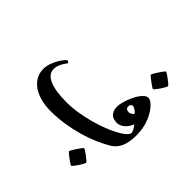

<svg xmlns="http://www.w3.org/2000/svg" viewBox="-249 -1068 1483 1483"><g transform="rotate(45 492.0 -326.5)"><path d="M928.7 -332.5Q928.7 -257.3 907.2 -208.3Q885.7 -159.2 839.4 -132.3Q794.9 -106.4 738.5 -81.8Q682.1 -57.1 616.2 -38.3Q550.3 -19.5 476.6 -7.8Q402.8 3.9 323.7 3.9Q267.1 3.9 218 -9.3Q168.9 -22.5 133.1 -47.1Q97.2 -71.8 76.9 -106.4Q56.6 -141.1 56.6 -185.1Q56.6 -221.7 69.3 -254.9Q82 -288.1 97.4 -313Q112.8 -337.9 126.2 -352.3Q139.6 -366.7 141.6 -366.7Q143.1 -366.7 146.2 -365Q149.4 -363.3 152.6 -361.1Q155.8 -358.9 158.2 -356.7Q160.6 -354.5 160.6 -354Q160.6 -352.1 153.1 -342.5Q145.5 -333 137 -318.6Q128.4 -304.2 120.8 -284.7Q113.3 -265.1 113.3 -243.2Q113.3 -187.5 179.2 -159.4Q245.1 -131.3 363.3 -131.3Q422.4 -131.3 484.4 -141.1Q546.4 -150.9 604.7 -166.7Q663.1 -182.6 714.6 -202.4Q766.1 -222.2 804.9 -243.2Q843.8 -264.2 866 -284.2Q888.2 -304.2 888.2 -319.8Q888.2 -330.1 879.4 -347.2Q870.6 -364.3 856 -380.9Q850.6 -366.2 841.1 -350.6Q831.5 -335 818.4 -322.5Q805.2 -310.1 788.6 -301.8Q772 -293.5 753.4 -293.5Q735.8 -293.5 719.7 -297.6Q703.6 -301.8 691.9 -312.3Q680.2 -322.8 672.6 -340.3Q665 -357.9 665 -384.3Q665 -400.9 670.2 -423.3Q675.3 -445.8 684.1 -470.5Q692.9 -495.1 704.6 -518.8Q716.3 -542.5 730 -561.3Q743.7 -580.1 758.5 -591.8Q773.4 -603.5 788.1 -603.5Q804.2 -603.5 820.8 -591.6Q837.4 -579.6 852.5 -561.5Q867.7 -543.5 880.1 -521.7Q892.6 -500 900.4 -481Q917 -439.9 922.9 -405Q928.7 -370.1 928.7 -332.5ZM745.1 -474.6Q737.8 -474.6 731.4 -466.6Q725.1 -458.5 725.1 -445.3Q725.1 -430.7 734.9 -423.6Q744.6 -416.5 759.3 -416.5Q767.1 -416.5 774.2 -419.7Q781.2 -422.9 787.1 -426.8Q793 -430.7 796.4 -434.6Q799.8 -438.5 799.8 -440.4Q799.8 -442.4 794.7 -447.8Q789.6 -453.1 781.7 -459.2Q773.9 -465.3 764.4 -470Q754.9 -474.6 745.1 -474.6ZM832.5 -773.4Q832.5 -771 828.4 -762.9Q824.2 -754.9 817.9 -743.9Q811.5 -732.9 803.5 -720.7Q795.4 -708.5 787.8 -698.5Q780.3 -688.5 773.9 -681.6Q767.6 -674.8 765.1 -674.8Q763.2 -674.8 748.5 -684.3Q733.9 -693.8 717.8 -705.8Q701.7 -717.8 688.5 -729Q675.3 -740.2 675.3 -743.2Q675.3 -745.6 679.4 -754.2Q683.6 -762.7 690.4 -773.7Q697.3 -784.7 705.3 -796.9Q713.4 -809.1 720.7 -819.1Q728 -829.1 733.9 -835.9Q739.7 -842.8 742.2 -842.8Q746.1 -842.8 760.7 -833Q775.4 -823.2 791.5 -811.3Q807.6 -799.3 820.1 -788.1Q832.5 -776.9 832.5 -773.4ZM803.7 91.8Q803.7 94.2 799.6 102.3Q795.4 110.4 789.1 121.3Q782.7 132.3 774.7 144.5Q766.6 156.7 759 166.7Q751.5 176.8 745.1 183.6Q738.8 190.4 736.3 190.4Q734.4 190.4 719.7 180.9Q705.1 171.4 689 159.4Q672.9 147.5 659.7 136.2Q646.5 125 646.5 122.1Q646.5 119.6 650.6 111.1Q654.8 102.5 661.6 91.6Q668.5 80.6 676.5 68.4Q684.6 56.2 691.9 46.1Q699.2 36.1 705.1 29.3Q710.9 22.5 713.4 22.5Q717.3 22.5 731.9 32.2Q746.6 42 762.7 54Q778.8 65.9 791.3 77.1Q803.7 88.4 803.7 91.8Z"/></g></svg>

Font: Accordance
Style: Bold-Italic
Weight: 700
Italic angle: -11°
Version: Version 1.2 (build January 31, 2020) Miklal Software Solutio